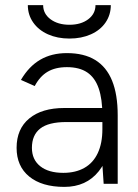

<svg xmlns="http://www.w3.org/2000/svg" viewBox="-20 -720 541 752"><path d="M381 -75V-268Q381 -332 366.5 -374Q352 -416 321.5 -436.5Q291 -457 242 -457Q197 -457 166.5 -439Q136 -421 116 -383L62 -407Q93 -460 137.5 -486Q182 -512 242 -512Q309 -512 353 -485Q397 -458 419 -404Q441 -350 441 -268V0H386ZM45 -141Q45 -215 94.5 -256Q144 -297 232 -297H382V-242H240Q170 -242 137.5 -216.5Q105 -191 105 -141Q105 -95 137.5 -69Q170 -43 228 -43Q276 -43 310.5 -62.5Q345 -82 363 -120.5Q381 -159 381 -214H416Q416 -111 367 -49.5Q318 12 232 12Q144 12 94.5 -28.5Q45 -69 45 -141ZM89 -700H149Q149 -666 178 -644.5Q207 -623 252 -623Q297 -623 325.5 -644.5Q354 -666 354 -700H414Q414 -662 393.5 -632Q373 -602 336 -585.5Q299 -569 252 -569Q205 -569 168 -585.5Q131 -602 110 -632Q89 -662 89 -700Z"/></svg>

Font: Oak Sans Light
Style: Regular
Weight: 400
Designer: Erik Kennedy, Walven
Foundry: Erik Kennedy, Walven
Version: Version 1.100;Glyphs 3.1.2 (3151)